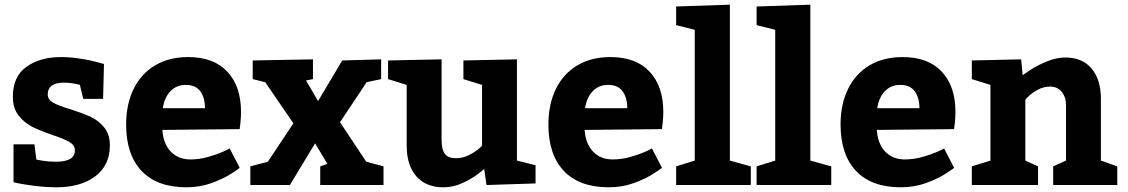

<svg xmlns="http://www.w3.org/2000/svg" viewBox="-20 -795 4845 825"><path d="M220.2 -100.1Q302.2 -100.1 301.8 -148.9Q301.8 -170.9 278.8 -184.6Q255.9 -198.2 206.1 -214.8Q152.8 -232.9 118.9 -250Q85 -267.1 60.1 -298.6Q35.2 -330.1 35.2 -378.9Q35.2 -466.8 94 -508.3Q152.8 -549.8 241.2 -549.8Q281.2 -549.8 322.5 -543.5Q363.8 -537.1 391.8 -529.5Q419.9 -522 426.8 -520L422.9 -370.1H337.9L323.2 -430.2Q323.2 -431.2 301 -435.5Q278.8 -439.9 253.9 -439.9Q220.7 -439.9 202.9 -427Q185.1 -414.1 185.1 -389.2Q185.1 -367.2 208 -354Q231 -340.8 280.8 -326.2Q334 -309.1 368.4 -293.5Q402.8 -277.8 427.5 -247.8Q452.1 -217.8 452.1 -169.9Q452.1 -85 389.6 -37.6Q327.1 9.8 222.2 9.8Q180.2 9.8 139.2 4.9Q98.1 0 71.5 -4.9Q44.9 -9.8 38.1 -12.2V-174.8H127.9L136.2 -109.9Q136.2 -108.9 162.6 -104.5Q189 -100.1 220.2 -100.1Z M798.8 -109.9Q835.9 -109.9 873.3 -120.4Q910.6 -130.9 935.3 -141.8Q960 -152.8 966.8 -157.2L1009.8 -74.2Q1009.8 -72.3 974.9 -49.6Q939.9 -26.9 889.4 -8.5Q838.9 9.8 781.7 9.8Q654.8 9.8 588.4 -60.5Q522 -130.9 522 -259.8Q522 -346.7 554 -412.4Q585.9 -478 646 -513.9Q706.1 -549.8 788.6 -549.8Q898.4 -549.8 957 -486.8Q1015.6 -423.8 1015.6 -314.9Q1015.6 -291 1013.2 -268.6Q1010.7 -246.1 1009.8 -240.2L677.7 -236.8Q681.6 -176.8 714.1 -143.3Q746.6 -109.9 798.8 -109.9ZM679.7 -330.1H860.8Q860.8 -375 840.8 -402.6Q820.8 -430.2 778.8 -430.2Q737.8 -430.2 711.9 -402.6Q686 -375 679.7 -330.1Z M1555.7 -441.9 1440.9 -270 1553.7 -100.1 1627.9 -80.1V0H1356V-80.1L1386.7 -90.8L1334 -179.2L1225.6 0H1055.7V-80.1L1130.9 -100.1L1240.7 -265.1L1119.6 -441.9L1065.9 -455.1V-535.2L1324.7 -540V-455.1L1294.9 -449.2L1346.7 -360.8L1450.7 -535.2L1617.7 -540V-455.1Z M1647.5 -535.2 1877.4 -540V-194.8Q1877.4 -152.8 1891.4 -134Q1905.3 -115.2 1938.5 -115.2Q1967.3 -115.2 1992.2 -127.2Q2017.1 -139.2 2034.2 -153.1Q2051.3 -167 2051.3 -168.9V-430.2L1971.2 -455.1V-535.2L2201.2 -540V-105L2281.2 -85V-6.8L2070.3 0L2060.5 -69.8Q2060.5 -67.9 2033 -46.9Q2005.4 -25.9 1966.3 -8.1Q1927.2 9.8 1885.3 9.8Q1810.1 9.8 1768.8 -37.6Q1727.5 -85 1727.5 -168.9V-430.2L1647.5 -455.1Z M2613.3 -109.9Q2650.4 -109.9 2687.7 -120.4Q2725.1 -130.9 2749.8 -141.8Q2774.4 -152.8 2781.2 -157.2L2824.2 -74.2Q2824.2 -72.3 2789.3 -49.6Q2754.4 -26.9 2703.9 -8.5Q2653.3 9.8 2596.2 9.8Q2469.2 9.8 2402.8 -60.5Q2336.4 -130.9 2336.4 -259.8Q2336.4 -346.7 2368.4 -412.4Q2400.4 -478 2460.4 -513.9Q2520.5 -549.8 2603 -549.8Q2712.9 -549.8 2771.5 -486.8Q2830.1 -423.8 2830.1 -314.9Q2830.1 -291 2827.6 -268.6Q2825.2 -246.1 2824.2 -240.2L2492.2 -236.8Q2496.1 -176.8 2528.6 -143.3Q2561 -109.9 2613.3 -109.9ZM2494.1 -330.1H2675.3Q2675.3 -375 2655.3 -402.6Q2635.3 -430.2 2593.3 -430.2Q2552.2 -430.2 2526.4 -402.6Q2500.5 -375 2494.1 -330.1Z M3206.1 -80.1V0H2885.3V-80.1L2965.3 -105V-667L2885.3 -687V-767.1L3116.2 -774.9V-105Z M3551.8 -80.1V0H3231V-80.1L3311 -105V-667L3231 -687V-767.1L3461.9 -774.9V-105Z M3868.7 -109.9Q3905.8 -109.9 3943.1 -120.4Q3980.5 -130.9 4005.1 -141.8Q4029.8 -152.8 4036.6 -157.2L4079.6 -74.2Q4079.6 -72.3 4044.7 -49.6Q4009.8 -26.9 3959.2 -8.5Q3908.7 9.8 3851.6 9.8Q3724.6 9.8 3658.2 -60.5Q3591.8 -130.9 3591.8 -259.8Q3591.8 -346.7 3623.8 -412.4Q3655.8 -478 3715.8 -513.9Q3775.9 -549.8 3858.4 -549.8Q3968.3 -549.8 4026.9 -486.8Q4085.4 -423.8 4085.4 -314.9Q4085.4 -291 4083 -268.6Q4080.6 -246.1 4079.6 -240.2L3747.6 -236.8Q3751.5 -176.8 3783.9 -143.3Q3816.4 -109.9 3868.7 -109.9ZM3749.5 -330.1H3930.7Q3930.7 -375 3910.6 -402.6Q3890.6 -430.2 3848.6 -430.2Q3807.6 -430.2 3781.7 -402.6Q3755.9 -375 3749.5 -330.1Z M4558.6 -547.9Q4630.4 -547.9 4670.4 -500.5Q4710.4 -453.1 4710.4 -370.1V-105L4780.8 -80.1V0H4505.4V-80.1L4560.5 -105V-342.8Q4560.5 -377.9 4542 -400.4Q4523.4 -422.9 4492.7 -422.9Q4464.8 -422.9 4441.2 -410.4Q4417.5 -397.9 4401.6 -383.1Q4385.7 -368.2 4385.7 -366.2V-105L4440.4 -80.1V0H4155.8V-80.1L4235.8 -105V-430.2L4155.8 -455.1V-535.2L4367.7 -540L4374.5 -471.2Q4374.5 -473.1 4406 -493.7Q4437.5 -514.2 4478 -531Q4518.6 -547.9 4558.6 -547.9Z"/></svg>

Font: Kadwa
Style: Bold
Weight: 700
Designer: Sol Matas
Foundry: Sol Matas
Version: Version 1.001;PS 001.000;hotconv 1.0.70;makeotf.lib2.5.58329